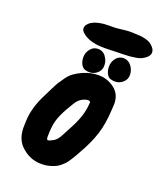

<svg xmlns="http://www.w3.org/2000/svg" viewBox="-133 -807 747 886"><g transform="rotate(20 240.0 -364.0)"><path d="M270.5 -713.9Q284.2 -713.9 299.3 -715.8Q314.5 -717.8 329.6 -719.2Q344.7 -720.7 359.4 -720.7Q372.1 -720.7 379.9 -719.7Q380.9 -719.7 389.2 -719.2Q397.5 -718.8 399.9 -718.8Q402.3 -718.8 410.2 -717.8Q418 -716.8 421.4 -715.8Q424.8 -714.8 431.2 -713.4Q437.5 -711.9 441.9 -710Q446.3 -708 451.7 -705.1Q457 -702.1 460.9 -698.2Q480.5 -682.6 480.5 -665Q480.5 -651.4 467.8 -639.6Q458 -630.9 445.8 -625Q433.6 -619.1 416.5 -616.7Q399.4 -614.3 390.6 -613.3Q381.8 -612.3 359.4 -611.8Q336.9 -611.3 334 -611.3Q329.1 -611.3 304.7 -610.4Q280.3 -609.4 266.6 -609.4Q193.4 -609.4 158.2 -639.6Q144.5 -650.4 144.5 -663.1Q144.5 -671.9 149.9 -679.7Q155.3 -687.5 165 -694.3Q195.3 -713.9 252 -713.9ZM419.9 -532.2Q419.9 -509.8 402.8 -495.1Q385.7 -480.5 365.2 -480.5Q354.5 -480.5 344.7 -483.4Q335 -485.4 328.1 -494.1Q321.3 -502.9 318.4 -513.7Q315.4 -524.4 315.4 -536.1Q315.4 -559.6 329.6 -577.6Q343.8 -595.7 366.2 -595.7Q389.6 -595.7 404.8 -576.2Q419.9 -556.6 419.9 -532.2ZM293.9 -532.2Q293.9 -509.8 277.3 -495.1Q260.7 -480.5 239.3 -480.5Q228.5 -480.5 218.8 -483.4Q205.1 -487.3 197.3 -502.4Q189.5 -517.6 189.5 -536.1Q189.5 -559.6 204.1 -577.6Q218.8 -595.7 241.2 -595.7Q249 -595.7 256.3 -593.3Q263.7 -590.8 269.5 -586.4Q275.4 -582 279.8 -575.7Q284.2 -569.3 287.6 -562.5Q291 -555.7 292.5 -547.9Q293.9 -540 293.9 -532.2ZM72.3 -50.8Q41 -83 41 -138.7Q41 -144.5 41.5 -154.3Q42 -164.1 42 -168.9Q43.9 -236.3 84 -312.5Q86.9 -318.4 100.6 -346.2Q114.3 -374 120.6 -383.8Q127 -393.6 140.6 -413.1Q154.3 -432.6 170.9 -444.3Q187.5 -456.1 209 -465.8Q247.1 -482.4 284.2 -482.4Q334 -482.4 370.1 -450.2Q397.5 -424.8 397.5 -382.8Q397.5 -376 396.5 -363.8Q395.5 -351.6 395.5 -346.7Q391.6 -280.3 375.5 -230Q359.4 -179.7 324.2 -118.2Q321.3 -113.3 314.5 -100.6Q307.6 -87.9 303.7 -82.5Q299.8 -77.1 293 -66.4Q286.1 -55.7 279.8 -49.3Q273.4 -43 264.2 -35.2Q254.9 -27.3 244.6 -22.5Q234.4 -17.6 221.7 -13.7Q200.2 -6.8 174.8 -6.8Q116.2 -6.8 72.3 -50.8ZM199.2 -283.2Q176.8 -244.1 168.5 -213.4Q160.2 -182.6 160.2 -134.8Q160.2 -120.1 167 -120.1Q173.8 -120.1 189.5 -128.9Q199.2 -133.8 206.1 -141.6Q212.9 -149.4 216.3 -154.8Q219.7 -160.2 228 -176.3Q236.3 -192.4 241.2 -201.2Q280.3 -271.5 287.1 -323.2Q291 -351.6 289.1 -353.5Q282.2 -361.3 262.7 -354.5Q256.8 -352.5 251.5 -349.6Q246.1 -346.7 242.7 -344.2Q239.3 -341.8 234.4 -336.9Q229.5 -332 227.5 -329.6Q225.6 -327.1 220.7 -319.3Q215.8 -311.5 214.4 -309.1Q212.9 -306.6 207 -296.4Q201.2 -286.1 199.2 -283.2Z"/></g></svg>

Font: Essays1743
Style: BoldItalic
Weight: 700
Italic angle: -10°
Designer: Based on the typeface in a 1743 English translation of the essays of Montaigne.  PostScript/TrueType font designed by Jo
Version: Version 002.100